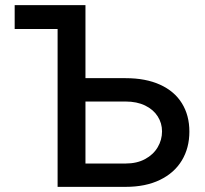

<svg xmlns="http://www.w3.org/2000/svg" viewBox="-20 -727 797 747"><path d="M312.5 -422.9H468.8Q546.9 -422.9 602.8 -397.5Q658.7 -372.1 687.7 -325.2Q716.8 -278.3 716.8 -214.8Q716.8 -151.4 687.5 -102.8Q658.2 -54.2 602.3 -27.1Q546.4 0 468.8 0H204.1V-614.3H37.1V-707H312.5ZM468.8 -90.8Q512.7 -90.8 544.7 -108.2Q576.7 -125.5 593.5 -154.1Q610.4 -182.6 610.4 -215.8Q610.4 -248 593.5 -274.4Q576.7 -300.8 544.7 -316.4Q512.7 -332 468.8 -332H312.5V-90.8Z"/></svg>

Font: Pretendard GOV Medium
Style: Regular
Weight: 500
Designer: Base glyphs from Inter by Rasmus Andersson; Hangeul glyphs from Noto Sans CJK(Source Han Sans) by Jang Soo-young and Kan
Foundry: Kil Hyung-jin
Version: Version 1.309